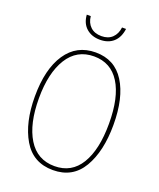

<svg xmlns="http://www.w3.org/2000/svg" viewBox="-166 -1014 931 1125"><g transform="rotate(20 300.0 -452.0)"><path d="M55 -360Q55 -531 120 -627.5Q185 -724 303 -724Q422 -724 483.5 -626.5Q545 -529 545 -360Q545 -195 484.5 -92.5Q424 10 301 10Q177 10 116 -93.5Q55 -197 55 -360ZM518 -358Q518 -522 462.5 -610.5Q407 -699 302 -699Q195 -699 138 -607.5Q81 -516 81 -358Q81 -199 137.5 -107Q194 -15 302 -15Q408 -15 463 -105.5Q518 -196 518 -358ZM177 -914H202Q206 -873 231.5 -849Q257 -825 300 -825Q342 -825 367 -849Q392 -873 397 -914H422Q415 -860 383 -831Q351 -802 299 -802Q248 -802 214.5 -831Q181 -860 177 -914Z"/></g></svg>

Font: Noto Sans Mono UI Thin
Style: Regular
Weight: 250
Monospace: yes
Designer: Monotype Design team
Foundry: Monotype Imaging Inc.
Version: Version 1.000